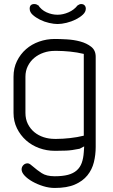

<svg xmlns="http://www.w3.org/2000/svg" viewBox="-20 -747 560 951"><path d="M265 -674Q292 -674 319.5 -686Q347 -698 364 -720Q374 -727 382 -727Q393 -727 399 -720.5Q405 -714 405 -704Q405 -688 390.5 -674.5Q376 -661 355 -650.5Q334 -640 309.5 -634Q285 -628 265 -628Q247 -628 223 -633.5Q199 -639 178 -649.5Q157 -660 142 -673.5Q127 -687 127 -704Q127 -727 150 -727Q161 -727 169 -720L168 -723Q184 -698 210.5 -686Q237 -674 265 -674ZM395 -480Q362 -488 326.5 -491.5Q291 -495 263 -495H251Q222 -495 196 -486Q170 -477 150 -460.5Q130 -444 118 -420Q106 -396 106 -367V-188Q106 -157 118 -133Q130 -109 150 -92.5Q170 -76 196 -67.5Q222 -59 251 -59H261Q290 -59 326.5 -63Q363 -67 395 -75ZM454 -19Q454 20 445 56.5Q436 93 413 121.5Q390 150 351 167Q312 184 251 184Q223 184 194 175Q165 166 141 152.5Q117 139 102 123Q87 107 87 92Q87 80 95.5 71Q104 62 117 62Q123 62 130 67Q137 72 146 80Q163 95 186.5 110.5Q210 126 251 126Q290 126 316.5 119Q343 112 360 97Q377 82 385 59.5Q393 37 395 7L397 -22L376 -11Q375 -10 373 -10Q335 -2 307 -1Q279 0 258 0H251Q211 0 174 -13.5Q137 -27 109 -52Q81 -77 64 -111.5Q47 -146 47 -188V-367Q47 -410 64 -444.5Q81 -479 109 -503.5Q137 -528 174 -541Q211 -554 251 -554Q276 -554 311 -552Q346 -550 377.5 -541.5Q409 -533 431.5 -515.5Q454 -498 454 -466Z"/></svg>

Font: VDS
Style: Thin
Weight: 100
Width: 0
Designer: artmaker
Foundry: artmaker
Version: Version 1.000 2012 initial release